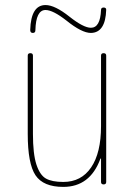

<svg xmlns="http://www.w3.org/2000/svg" viewBox="-20 -730 540 760"><path d="M99.6 -611.3Q102.5 -710 160.2 -710Q197.3 -710 254.9 -664.1Q310.5 -620.1 339.8 -620.1Q377 -620.1 379.9 -690.4Q379.9 -700.2 390.1 -700.2Q400.4 -700.2 400.4 -691.4Q397.5 -600.6 339.8 -599.6Q303.7 -599.6 243.2 -648.4Q189.5 -690.4 160.2 -690.4Q122.1 -690.4 120.1 -610.4Q120.1 -599.6 109.9 -599.6Q99.6 -599.6 99.6 -611.3ZM230.5 9.8Q151.4 9.8 120.6 -36.1Q89.8 -82 89.8 -200.2V-509.8Q89.8 -519.5 100.1 -519.5Q110.4 -519.5 110.4 -509.8V-200.2Q110.4 -121.1 124 -79.1Q137.7 -37.1 161.6 -23.4Q185.5 -9.8 230.5 -9.8Q301.8 -9.8 340.8 -67.4Q379.9 -125 379.9 -230.5V-509.8Q379.9 -519.5 390.1 -519.5Q400.4 -519.5 400.4 -509.8V-9.8Q400.4 0 390.1 0Q379.9 0 379.9 -9.8V-101.6Q379.9 -102.5 378.9 -102.5Q377 -102.5 377 -100.6Q335.9 9.8 230.5 9.8Z"/></svg>

Font: Rounded Mgen+ 1m thin
Style: Regular
Weight: 100
Designer: [Source Han Sans]
Ryoko NISHIZUKA  (kana & ideographs); Paul D. Hunt (Latin, Greek & Cyrillic); Wenlong ZHANG  (bopomofo
Version: Version 1.059.20150602